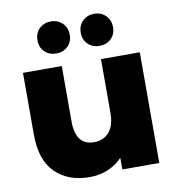

<svg xmlns="http://www.w3.org/2000/svg" viewBox="-85 -840 856 926"><g transform="rotate(-10 343.0 -377.0)"><path d="M622 -542V0H441V-57Q411 -25 369.5 -8Q328 9 281 9Q175 9 112.5 -53Q50 -115 50 -239V-542H240V-270Q240 -153 331 -153Q376 -153 404 -184.5Q432 -216 432 -281V-542ZM146 -684Q146 -719 168.5 -741Q191 -763 225 -763Q259 -763 281.5 -741Q304 -719 304 -684Q304 -649 281.5 -627.5Q259 -606 225 -606Q191 -606 168.5 -627.5Q146 -649 146 -684ZM358 -684Q358 -719 380.5 -741Q403 -763 437 -763Q471 -763 493.5 -741Q516 -719 516 -684Q516 -649 493.5 -627.5Q471 -606 437 -606Q403 -606 380.5 -627.5Q358 -649 358 -684Z"/></g></svg>

Font: Montserrat Alternates ExtraBold
Style: Regular
Weight: 800
Designer: Julieta Ulanovsky
Foundry: Julieta Ulanovsky
Version: Version 7.200